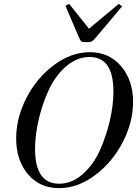

<svg xmlns="http://www.w3.org/2000/svg" viewBox="-20 -968 712 997"><path d="M427 -749Q408 -749 402.5 -753Q397 -757 391 -771Q386 -782 320 -938L339 -948L442 -819L597 -948L614 -935Q573 -887 475 -770Q463 -756 455.5 -752.5Q448 -749 427 -749ZM287 9Q186 9 125 -63.5Q64 -136 64 -249Q64 -356 117.5 -460Q171 -564 260.5 -630.5Q350 -697 446 -697Q547 -697 609 -624Q671 -551 671 -439Q671 -334 617.5 -230Q564 -126 474 -58.5Q384 9 287 9ZM287 -14Q352 -14 408 -62.5Q464 -111 497.5 -185Q531 -259 550 -340Q569 -421 569 -493Q569 -672 445 -672Q380 -672 324 -624Q268 -576 234 -502.5Q200 -429 181 -348Q162 -267 162 -195Q162 -14 287 -14Z"/></svg>

Font: HK Venetian
Style: Italic
Weight: 400
Italic angle: -12°
Version: Version 1.000;PS 001.000;hotconv 1.0.88;makeotf.lib2.5.64775